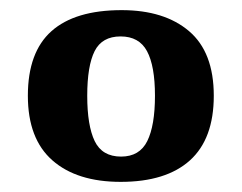

<svg xmlns="http://www.w3.org/2000/svg" viewBox="-20 -739 477 379"><path d="M218.3 -380Q131.7 -380 83.4 -422.5Q35 -465 35 -550Q35 -636 81.6 -677.5Q128.2 -719 220.2 -719Q304.4 -719 353.2 -677.5Q402 -636 402 -550Q402 -465 355 -422.5Q307.9 -380 218.3 -380ZM219 -429.9Q255.5 -429.9 270.7 -460.5Q285.9 -491.2 285.9 -550Q285.9 -608.8 270.2 -638Q254.6 -667.1 218 -667.1Q181.5 -667.1 166.8 -638.1Q152.2 -609 152.2 -550Q152.2 -491.2 166.9 -460.5Q181.7 -429.9 219 -429.9Z"/></svg>

Font: Noto Serif Telugu
Style: Regular
Weight: 400
Designer: Jelle Bosma - Monotype Design Team
Foundry: Monotype Imaging Inc.
Version: Version 2.003